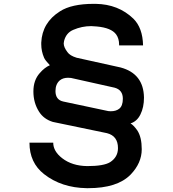

<svg xmlns="http://www.w3.org/2000/svg" viewBox="-20 -982 905 1002"><path d="M544.9 -402.3Q537.1 -404.3 310.5 -452.1Q269.5 -460.9 269.5 -506.8Q269.5 -543 292 -562.5Q308.6 -576.2 335 -576.2Q345.7 -576.2 350.6 -575.2L578.1 -524.4Q621.1 -512.7 621.1 -466.8Q621.1 -428.7 601.6 -414.1Q585 -401.4 557.6 -401.4Q549.8 -401.4 544.9 -402.3ZM133.8 -237.3Q133.8 -132.8 210 -73.2Q300.8 -2 432.6 0H440.4Q591.8 0 661.1 -70.3Q719.7 -130.9 719.7 -203.1Q719.7 -266.6 696.3 -301.8Q676.8 -329.1 661.1 -337.9Q695.3 -348.6 712.9 -384.8Q731.4 -421.9 731.4 -472.7Q729.5 -597.7 609.4 -629.9L379.9 -680.7Q344.7 -691.4 332 -710Q312.5 -735.4 312.5 -755.9Q312.5 -760.7 314.5 -768.6Q325.2 -810.5 362.3 -826.2Q407.2 -845.7 456.1 -845.7Q465.8 -845.7 485.4 -843.8Q560.5 -836.9 585.9 -802.7Q601.6 -781.2 601.6 -749V-745.1H726.6Q724.6 -836.9 675.8 -884.8Q597.7 -960 479.5 -961.9H468.8Q353.5 -961.9 293 -922.9Q200.2 -864.3 195.3 -759.8V-751Q195.3 -714.8 210 -680.7Q215.8 -667 240.2 -641.6Q212.9 -629.9 187.5 -600.6Q154.3 -563.5 154.3 -504.9Q154.3 -445.3 183.6 -399.4Q208 -360.4 255.9 -345.7L538.1 -287.1Q595.7 -272.5 595.7 -209Q595.7 -162.1 554.7 -135.7Q521.5 -115.2 435.5 -115.2Q356.4 -116.2 304.7 -156.2Q257.8 -192.4 257.8 -237.3Z"/></svg>

Font: OCR-B
Style: Regular
Weight: 400
Version: 1.1